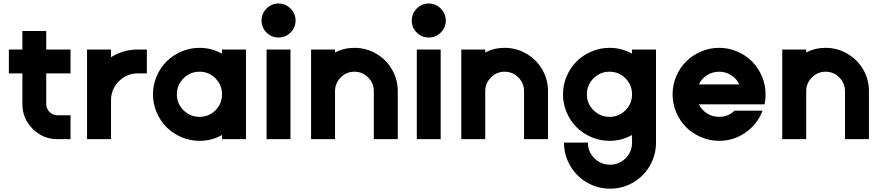

<svg xmlns="http://www.w3.org/2000/svg" viewBox="-20 -811 5134 1119"><path d="M110.4 -205.1V-383.3H31.7V-522.5H110.4V-630.4H249.5V-522.5H391.1V-383.3H249.5V-205.1Q249.5 -177.7 268.8 -158.4Q288.1 -139.2 314.9 -139.2H391.1V0H314.9Q230.5 0 170.4 -60.1Q110.4 -120.1 110.4 -205.1Z M487.3 0V-522.5H627V-477.5Q698.2 -522.5 783.7 -522.5H835.9V-383.3H783.7Q718.8 -383.3 672.9 -337.4Q627 -291.5 627 -226.6V0Z M1273.9 0V-24.4Q1213.9 9.8 1142.6 9.8Q1087.9 9.8 1037.6 -11.7Q987.3 -33.2 950.9 -69.3Q914.6 -105.5 893.1 -155.8Q871.6 -206.1 871.6 -261.2Q871.6 -316.4 893.1 -366.7Q914.6 -417 950.9 -453.1Q987.3 -489.3 1037.6 -510.7Q1087.9 -532.2 1142.6 -532.2Q1213.9 -532.2 1273.9 -498V-522.5H1413.6V0ZM1142.6 -393.1Q1088.4 -393.1 1049.6 -354.5Q1010.7 -315.9 1010.7 -261.2Q1010.7 -207 1049.6 -168.5Q1088.4 -129.9 1142.6 -129.9Q1197.3 -129.9 1235.6 -168.2Q1273.9 -206.5 1273.9 -261.2Q1273.9 -315.9 1235.6 -354.5Q1197.3 -393.1 1142.6 -393.1Z M1702.6 -690.9Q1702.6 -650.4 1673.3 -621.3Q1644 -592.3 1603 -592.3Q1562.5 -592.3 1533.4 -621.3Q1504.4 -650.4 1504.4 -690.9Q1504.4 -731.9 1533.4 -761.2Q1562.5 -790.5 1603 -790.5Q1644 -790.5 1673.3 -761.2Q1702.6 -731.9 1702.6 -690.9ZM1533.7 0V-522.5H1672.9V0Z M1793 0V-522.5H1932.6V-505.4Q1984.9 -532.2 2045.4 -532.2Q2113.8 -532.2 2172.1 -498.3Q2230.5 -464.4 2264.4 -406.2Q2298.3 -348.1 2298.3 -279.8V0H2158.7V-279.8Q2158.7 -326.2 2125.5 -359.6Q2092.3 -393.1 2045.4 -393.1Q1999 -393.1 1965.8 -359.6Q1932.6 -326.2 1932.6 -279.8V0Z M2578.1 -690.9Q2578.1 -650.4 2548.8 -621.3Q2519.5 -592.3 2478.5 -592.3Q2438 -592.3 2408.9 -621.3Q2379.9 -650.4 2379.9 -690.9Q2379.9 -731.9 2408.9 -761.2Q2438 -790.5 2478.5 -790.5Q2519.5 -790.5 2548.8 -761.2Q2578.1 -731.9 2578.1 -690.9ZM2409.2 0V-522.5H2548.3V0Z M2668.5 0V-522.5H2808.1V-505.4Q2860.4 -532.2 2920.9 -532.2Q2989.3 -532.2 3047.6 -498.3Q3106 -464.4 3139.9 -406.2Q3173.8 -348.1 3173.8 -279.8V0H3034.2V-279.8Q3034.2 -326.2 3001 -359.6Q2967.8 -393.1 2920.9 -393.1Q2874.5 -393.1 2841.3 -359.6Q2808.1 -326.2 2808.1 -279.8V0Z M3267.1 20H3406.2Q3406.2 73.7 3444.3 111.3Q3482.4 148.9 3535.6 148.9Q3588.9 148.9 3626.2 111.3Q3663.6 73.7 3663.6 20V-24.4Q3603.5 9.8 3532.2 9.8Q3477.5 9.8 3427.2 -11.7Q3377 -33.2 3340.6 -69.3Q3304.2 -105.5 3282.7 -155.8Q3261.2 -206.1 3261.2 -261.2Q3261.2 -316.4 3282.7 -366.7Q3304.2 -417 3340.6 -453.1Q3377 -489.3 3427.2 -510.7Q3477.5 -532.2 3532.2 -532.2Q3603.5 -532.2 3663.6 -498V-522.5H3803.2V20.5Q3803.2 93.3 3767.3 155Q3731.4 216.8 3669.9 252.7Q3608.4 288.6 3535.6 288.6Q3462.9 288.6 3401.1 252.7Q3339.4 216.8 3303.2 154.8Q3267.1 92.8 3267.1 20ZM3532.2 -393.1Q3478 -393.1 3439.2 -354.5Q3400.4 -315.9 3400.4 -261.2Q3400.4 -207 3439.2 -168.5Q3478 -129.9 3532.2 -129.9Q3586.9 -129.9 3625.2 -168.2Q3663.6 -206.5 3663.6 -261.2Q3663.6 -315.9 3625.2 -354.5Q3586.9 -393.1 3532.2 -393.1Z M4441.9 -261.2Q4441.9 -231 4436 -203.1H4052.7Q4069.3 -169.9 4101.1 -149.9Q4132.8 -129.9 4170.9 -129.9Q4223.6 -129.9 4261.2 -166H4424.3Q4395 -87.9 4325.9 -39.1Q4256.8 9.8 4170.9 9.8Q4116.2 9.8 4065.9 -11.7Q4015.6 -33.2 3979.2 -69.3Q3942.9 -105.5 3921.4 -155.8Q3899.9 -206.1 3899.9 -261.2Q3899.9 -316.4 3921.4 -366.7Q3942.9 -417 3979.2 -453.1Q4015.6 -489.3 4065.9 -510.7Q4116.2 -532.2 4170.9 -532.2Q4226.1 -532.2 4276.4 -510.7Q4326.7 -489.3 4362.8 -453.1Q4398.9 -417 4420.4 -366.7Q4441.9 -316.4 4441.9 -261.2ZM4170.9 -393.1Q4132.8 -393.1 4101.1 -373Q4069.3 -353 4052.7 -319.3H4289.1Q4272.5 -353 4241 -373Q4209.5 -393.1 4170.9 -393.1Z M4539.1 0V-522.5H4678.7V-505.4Q4731 -532.2 4791.5 -532.2Q4859.9 -532.2 4918.2 -498.3Q4976.6 -464.4 5010.5 -406.2Q5044.4 -348.1 5044.4 -279.8V0H4904.8V-279.8Q4904.8 -326.2 4871.6 -359.6Q4838.4 -393.1 4791.5 -393.1Q4745.1 -393.1 4711.9 -359.6Q4678.7 -326.2 4678.7 -279.8V0Z"/></svg>

Font: Basically A Sans Serif
Style: Bold
Weight: 700
Designer: Hyung-Suk Kim
Foundry: Mental Design
Version: 1.000